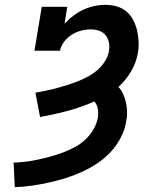

<svg xmlns="http://www.w3.org/2000/svg" viewBox="-20 -763 640 791"><path d="M41 8 36 -93Q61 -94 86 -97Q111 -100 136.5 -105.5Q162 -111 187.5 -118Q213 -125 237.5 -134Q262 -143 286.5 -156Q311 -169 331 -187.5Q351 -206 364.5 -229Q378 -252 383 -277Q386 -296 383 -314Q380 -332 369 -345Q314 -321 258 -306Q202 -291 145 -281L126 -381Q148 -385 170 -389.5Q192 -394 214 -400Q236 -406 258 -413Q280 -420 301.5 -428.5Q323 -437 344 -448.5Q365 -460 382.5 -475.5Q400 -491 413 -511.5Q426 -532 429 -554Q432 -572 428.5 -589Q425 -606 414.5 -618.5Q404 -631 388 -636.5Q372 -642 354 -642Q334 -642 313.5 -636.5Q293 -631 275.5 -620Q258 -609 244.5 -591.5Q231 -574 227 -554H122L152 -735H257L246 -665Q262 -683 282 -698Q302 -713 323.5 -723Q345 -733 368 -738Q391 -743 414 -743Q438 -743 461 -736.5Q484 -730 501 -715.5Q518 -701 528.5 -681Q539 -661 544.5 -638.5Q550 -616 551 -592Q552 -568 548 -544Q541 -505 520 -469Q499 -433 468 -405Q480 -392 487.5 -375Q495 -358 499 -340Q503 -322 503.5 -302.5Q504 -283 500 -264Q495 -230 478 -197Q461 -164 436 -137Q411 -110 380 -89.5Q349 -69 315.5 -54Q282 -39 248 -28.5Q214 -18 179.5 -10.5Q145 -3 110.5 2Q76 7 41 8Z"/></svg>

Font: Iosevka Etoile
Style: Bold Italic
Weight: 700
Italic angle: -9°
Designer: Belleve Invis
Foundry: Belleve Invis
Version: Version 28.1.0; ttfautohint (v1.8.4)